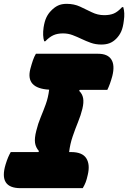

<svg xmlns="http://www.w3.org/2000/svg" viewBox="-39 -980 667 1000"><path d="M392 0H68Q-47 0 -10 -123Q-3 -146 3.5 -161Q10 -176 17 -188H161L164 -193Q147 -212 143.5 -236Q140 -260 150 -299Q159 -336 173 -369.5Q187 -403 199.5 -437.5Q212 -472 217 -513Q93 -520 119 -621Q126 -647 132.5 -666Q139 -685 148 -700H472Q522 -700 541 -670Q560 -640 546 -584Q540 -562 533.5 -544Q527 -526 520 -512H377L373 -507Q390 -491 394 -468.5Q398 -446 390 -413Q382 -380 367.5 -344.5Q353 -309 339.5 -269.5Q326 -230 321 -188H331Q390 -188 410.5 -155.5Q431 -123 418 -69Q413 -46 407.5 -31.5Q402 -17 392 0ZM504 -901Q533 -901 553.5 -909.5Q574 -918 597 -943H603Q612 -913 606 -873Q602 -838 592.5 -816.5Q583 -795 566 -778Q550 -762 531.5 -755Q513 -748 489 -748Q459 -748 434 -757Q409 -766 386 -777Q363 -788 339.5 -797Q316 -806 289 -806Q260 -806 239 -796.5Q218 -787 197 -765H191Q182 -794 188 -837Q193 -869 202.5 -889Q212 -909 227 -924Q244 -942 263 -951Q282 -960 308 -960Q347 -960 378 -945.5Q409 -931 439.5 -916Q470 -901 504 -901Z"/></svg>

Font: Recursive Sn Csl St Blk
Style: Italic
Weight: 900
Italic angle: -15°
Version: Version 1.079;hotconv 1.0.112;makeotfexe 2.5.65598; ttfautoh